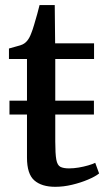

<svg xmlns="http://www.w3.org/2000/svg" viewBox="-20 -710 408 740"><path d="M193 10Q140.5 10 112.2 -14.8Q84 -39.5 84 -102.5V-268.5H16.5V-322H84V-482.5H14.5V-523Q24 -526 35.8 -529Q47.5 -532 57.8 -535.2Q68 -538.5 73.5 -542.5Q80 -547 84.5 -552.5Q89 -558 93 -565.2Q97 -572.5 100.5 -582Q105.5 -594 111.5 -614.5Q117.5 -635 123.5 -656Q129.5 -677 132.5 -690.5H191L192.5 -543H342.5V-482.5H193V-322H342V-268.5H193V-164.5Q193 -117 197 -95Q201 -73 212.8 -67Q224.5 -61 246 -61Q263.5 -61 283 -64.2Q302.5 -67.5 319.8 -72.5Q337 -77.5 347 -82.5L362 -41.5Q347 -29.5 319.2 -17.8Q291.5 -6 258.2 2Q225 10 193 10Z"/></svg>

Font: Merriweather 48pt Medium
Style: Regular
Weight: 500
Version: Version 2.100